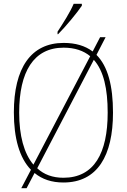

<svg xmlns="http://www.w3.org/2000/svg" viewBox="-20 -951 668 1011"><path d="M283 -784V-771H286C326 -811 388 -886 411 -921V-931H368C349 -886 313 -830 283 -784ZM143 -57 92 40H120L162 -40C202 -7 252 10 314 10C493 10 575 -131 575 -358C575 -499 548 -602 488 -662L536 -755H507L468 -680C428 -710 378 -725 315 -725C143 -725 53 -593 53 -359C53 -224 82 -120 143 -57ZM455 -655 156 -84C106 -143 81 -237 81 -358C81 -573 157 -700 315 -700C374 -700 420 -684 455 -655ZM314 -15C257 -15 211 -32 176 -65L474 -636C526 -578 547 -483 547 -358C547 -145 476 -15 314 -15Z"/></svg>

Font: Noto Serif SemiCondensed Thin
Style: Regular
Weight: 100
Width: 4
Designer: Monotype Design Team
Foundry: Monotype Imaging Inc.
Version: Version 2.015